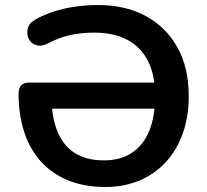

<svg xmlns="http://www.w3.org/2000/svg" viewBox="-20 -735 825 765"><path d="M400 10Q315 10 250 -17Q185 -44 141.5 -93Q98 -142 76 -210.5Q54 -279 54 -361Q54 -384 64.5 -395Q75 -406 95 -406H633V-302H151L185 -355Q185 -270 208.5 -212Q232 -154 278.5 -125Q325 -96 394 -96Q459 -96 504.5 -125.5Q550 -155 574 -212Q598 -269 598 -353Q598 -435 570 -491Q542 -547 488 -576Q434 -605 355 -605Q303 -605 258.5 -595Q214 -585 171 -562Q149 -551 131.5 -553.5Q114 -556 103 -568Q92 -580 89.5 -596.5Q87 -613 93.5 -629Q100 -645 119 -656Q169 -685 233.5 -700Q298 -715 370 -715Q480 -715 561 -671Q642 -627 687 -546Q732 -465 732 -352Q732 -269 708 -202.5Q684 -136 640 -88.5Q596 -41 535 -15.5Q474 10 400 10Z"/></svg>

Font: Nunito
Style: Bold
Weight: 700
Designer: Vernon Adams
Foundry: Vernon Adams
Version: Version 3.602